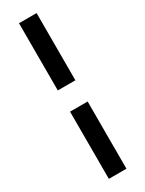

<svg xmlns="http://www.w3.org/2000/svg" viewBox="-245 -808 762 1007"><g transform="rotate(-30 136.5 -305.0)"><path d="M83 -776H189.5V-369H83ZM83 -240.5H189.5V166.5H83Z"/></g></svg>

Font: Lato Heavy
Style: Italic
Weight: 800
Italic angle: -7°
Designer: Lukasz Dziedzic
Foundry: tyPoland Lukasz Dziedzic
Version: Version 2.007; 2014-02-27